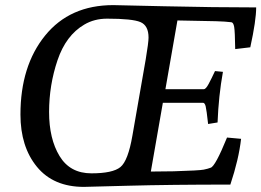

<svg xmlns="http://www.w3.org/2000/svg" viewBox="-20 -722 1022 751"><path d="M923 -179Q914 -99 881 0Q647 0 480.5 4.5Q314 9 308 9Q189 9 124.5 -69.5Q60 -148 60 -274Q60 -464 156.5 -583Q253 -702 423 -702Q427 -702 623 -697.5Q819 -693 982 -693Q982 -642 959 -537L900 -530Q899 -599 896 -616.5Q893 -634 885 -635Q861 -638 825 -639L674 -642L627 -373H777Q785 -373 796 -393.5Q807 -414 821 -444L852 -441Q835 -347 831 -243L794 -237Q788 -292 784.5 -306Q781 -320 774 -320H617L570 -51L659 -52Q760 -55 777 -58.5Q794 -62 804 -66Q822 -71 868 -184ZM498 -192 550 -490Q561 -556 561 -575Q561 -622 529.5 -635.5Q498 -649 399 -649Q349 -649 310 -626Q238 -584 205 -486.5Q172 -389 172 -284Q172 -179 213 -111.5Q254 -44 337.5 -44Q421 -44 451 -68.5Q481 -93 498 -192Z"/></svg>

Font: Poly
Style: Italic
Weight: 400
Italic angle: -10°
Designer: Nicolas Silva
Foundry: Jose Nicolas Silva Schwarzenberg
Version: Version 1.003